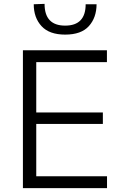

<svg xmlns="http://www.w3.org/2000/svg" viewBox="-20 -973 632 993"><path d="M98.5 0V-713H533V-651.5H167.5V-391.5H512V-332H167.5V-61.5H533.5V0ZM317 -794Q235 -794 194.8 -837.8Q154.5 -881.5 154.5 -951L210.5 -953Q210.5 -840.5 317 -840.5Q423 -840.5 423 -951H479.5Q479 -881.5 439.5 -837.8Q400 -794 317 -794Z"/></svg>

Font: Commissioner Light
Style: Regular
Weight: 300
Designer: Kostas Bartsokas
Foundry: Kostas Bartsokas
Version: Version 1.000; ttfautohint (v1.8.3)